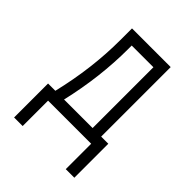

<svg xmlns="http://www.w3.org/2000/svg" viewBox="-206 -710 951 951"><g transform="rotate(45 270.0 -234.5)"><path d="M118 128H58V-110H109Q159 -318 159 -516V-565V-597H430V-110H480V128H420V-50H118ZM170 -110H370V-536H218V-514Q218 -315 170 -110Z"/></g></svg>

Font: ibm3270
Style: Regular
Weight: 400
Monospace: yes
Version: Version 2.0.3